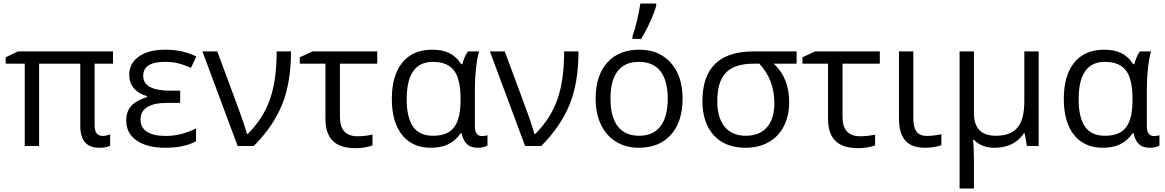

<svg xmlns="http://www.w3.org/2000/svg" viewBox="-20 -826 6592 1086"><path d="M561 -57.1Q579.6 -57.1 603 -65.9V-2Q582 9.8 541 9.8Q434.1 9.8 434.1 -113.8V-465.8H201.2V0H120.1V-465.8H12.2V-502L82 -535.2H619.1V-465.8H515.1V-120.1Q515.1 -84 527.6 -70.6Q540 -57.1 561 -57.1Z M999 -313V-244.1H926.8Q774.9 -244.1 774.9 -148.9Q774.9 -105 810.8 -81.1Q846.7 -57.1 918 -57.1Q959 -57.1 999.5 -66.7Q1040 -76.2 1088.9 -99.1V-26.9Q1022 9.8 914.1 9.8Q811.5 9.8 752.7 -31.5Q693.8 -72.8 693.8 -145Q693.8 -192.9 720.7 -224.9Q747.6 -256.8 811 -276.9V-282.2Q763.2 -295.9 737.1 -326.9Q710.9 -357.9 710.9 -402.8Q710.9 -467.8 765.6 -506.3Q820.3 -544.9 914.1 -544.9Q961.4 -544.9 1001.7 -536.9Q1042 -528.8 1090.8 -506.8L1060.1 -441.9Q1014.2 -462.4 982.4 -469.2Q950.7 -476.1 912.1 -476.1Q790 -476.1 790 -397Q790 -313 944.8 -313Z M1125 -535.2H1209L1315.9 -247.1Q1328.6 -214.4 1348.9 -156.2Q1369.1 -98.1 1377 -67.9H1380.9Q1467.3 -153.3 1506.1 -262Q1544.9 -370.6 1544.9 -535.2H1626Q1626 -357.9 1575.4 -233.9Q1524.9 -109.9 1415 0H1324.2Z M2113.8 -535.2V-465.8H1902.8V-164.1Q1902.8 -55.2 2002.9 -55.2Q2025.9 -55.2 2049.8 -58.3Q2073.7 -61.5 2086.9 -64.9V-3.9Q2069.8 3.4 2042.7 7.8Q2015.6 12.2 1992.2 12.2Q1903.8 12.2 1862.3 -29.3Q1820.8 -70.8 1820.8 -153.8V-465.8H1675.8V-502L1748 -535.2Z M2429.2 -58.1Q2511.7 -58.1 2548.3 -105.7Q2585 -153.3 2585 -259.8V-267.1Q2585 -378.9 2547.9 -427.5Q2510.7 -476.1 2428.2 -476.1Q2280.3 -476.1 2280.3 -265.1Q2280.3 -161.6 2316.2 -109.9Q2352.1 -58.1 2429.2 -58.1ZM2417 9.8Q2312.5 9.8 2254.4 -62.7Q2196.3 -135.3 2196.3 -266.1Q2196.3 -399.9 2255.9 -472.4Q2315.4 -544.9 2425.3 -544.9Q2484.4 -544.9 2523.7 -524.4Q2563 -503.9 2589.4 -462.9H2595.2Q2606.9 -507.8 2627 -535.2H2689.9Q2679.7 -502.9 2672.9 -442.9Q2666 -382.8 2666 -326.2V-111.8Q2666 -56.2 2707 -56.2Q2721.2 -56.2 2737.3 -61V-2.9Q2714.8 9.8 2683.1 9.8Q2643.6 9.8 2621.8 -10Q2600.1 -29.8 2591.3 -71.8H2585Q2556.2 -29.8 2515.4 -10Q2474.6 9.8 2417 9.8Z M2751 -535.2H2835L2941.9 -247.1Q2954.6 -214.4 2974.9 -156.2Q2995.1 -98.1 3002.9 -67.9H3006.8Q3093.3 -153.3 3132.1 -262Q3170.9 -370.6 3170.9 -535.2H3252Q3252 -357.9 3201.4 -233.9Q3150.9 -109.9 3041 0H2950.2Z M3840.8 -268.1Q3840.8 -137.2 3774.9 -63.7Q3709 9.8 3592.8 9.8Q3521 9.8 3465.3 -23.9Q3409.7 -57.6 3379.4 -120.6Q3349.1 -183.6 3349.1 -268.1Q3349.1 -398.9 3414.6 -471.9Q3480 -544.9 3596.2 -544.9Q3708.5 -544.9 3774.7 -470.2Q3840.8 -395.5 3840.8 -268.1ZM3433.1 -268.1Q3433.1 -165.5 3474.1 -111.8Q3515.1 -58.1 3594.7 -58.1Q3674.3 -58.1 3715.6 -111.6Q3756.8 -165 3756.8 -268.1Q3756.8 -370.1 3715.6 -423.1Q3674.3 -476.1 3593.8 -476.1Q3514.2 -476.1 3473.6 -423.8Q3433.1 -371.6 3433.1 -268.1ZM3557.1 -620.1Q3570.3 -655.3 3583.3 -710.7Q3596.2 -766.1 3602.1 -806.2H3691.9V-794.9Q3683.1 -758.8 3656.5 -700.9Q3629.9 -643.1 3606 -606H3557.1Z M4443.8 -248Q4443.8 -171.4 4413.8 -112.5Q4383.8 -53.7 4327.9 -22Q4272 9.8 4196.8 9.8Q4082 9.8 4017.6 -60.5Q3953.1 -130.9 3953.1 -254.9Q3953.1 -535.2 4242.2 -535.2H4485.8V-465.8H4356.9Q4443.8 -384.3 4443.8 -248ZM4037.1 -254.9Q4037.1 -160.2 4078.6 -109.1Q4120.1 -58.1 4198.7 -58.1Q4276.4 -58.1 4318.1 -106.2Q4359.9 -154.3 4359.9 -243.2Q4359.9 -375 4274.9 -465.8H4243.2Q4134.8 -465.8 4085.9 -415Q4037.1 -364.3 4037.1 -254.9Z M4956.5 -535.2V-465.8H4745.6V-164.1Q4745.6 -55.2 4845.7 -55.2Q4868.7 -55.2 4892.6 -58.3Q4916.5 -61.5 4929.7 -64.9V-3.9Q4912.6 3.4 4885.5 7.8Q4858.4 12.2 4835 12.2Q4746.6 12.2 4705.1 -29.3Q4663.6 -70.8 4663.6 -153.8V-465.8H4518.6V-502L4590.8 -535.2Z M5146 -535.2V-157.2Q5146 -106.4 5163.8 -81.8Q5181.6 -57.1 5224.1 -57.1Q5242.2 -57.1 5266.8 -60.3Q5291.5 -63.5 5304.7 -66.9V-4.9Q5289.6 1.5 5263.9 5.6Q5238.3 9.8 5213.9 9.8Q5135.7 9.8 5100.3 -31.2Q5064.9 -72.3 5064.9 -154.8V-535.2Z M5488.8 -186Q5488.8 -58.1 5612.8 -58.1Q5696.3 -58.1 5735.1 -104.2Q5773.9 -150.4 5773.9 -253.9V-535.2H5855V0H5788.6L5775.9 -71.8H5771Q5716.8 9.8 5605 9.8Q5531.7 9.8 5488.8 -35.2H5483.9Q5488.8 5.9 5488.8 84V240.2H5407.7V-535.2H5488.8Z M6230 -58.1Q6312.5 -58.1 6349.1 -105.7Q6385.7 -153.3 6385.7 -259.8V-267.1Q6385.7 -378.9 6348.6 -427.5Q6311.5 -476.1 6229 -476.1Q6081.1 -476.1 6081.1 -265.1Q6081.1 -161.6 6116.9 -109.9Q6152.8 -58.1 6230 -58.1ZM6217.8 9.8Q6113.3 9.8 6055.2 -62.7Q5997.1 -135.3 5997.1 -266.1Q5997.1 -399.9 6056.6 -472.4Q6116.2 -544.9 6226.1 -544.9Q6285.2 -544.9 6324.5 -524.4Q6363.8 -503.9 6390.1 -462.9H6396Q6407.7 -507.8 6427.7 -535.2H6490.7Q6480.5 -502.9 6473.6 -442.9Q6466.8 -382.8 6466.8 -326.2V-111.8Q6466.8 -56.2 6507.8 -56.2Q6522 -56.2 6538.1 -61V-2.9Q6515.6 9.8 6483.9 9.8Q6444.3 9.8 6422.6 -10Q6400.9 -29.8 6392.1 -71.8H6385.7Q6356.9 -29.8 6316.2 -10Q6275.4 9.8 6217.8 9.8Z"/></svg>

Font: Zoram GWebM
Style: Regular
Weight: 400
Foundry: Ascender Corporation
Version: Version 1.000